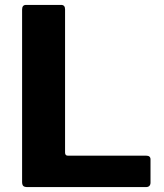

<svg xmlns="http://www.w3.org/2000/svg" viewBox="-20 -762 667 782"><path d="M70 -723Q70 -742 86 -742H229Q245 -742 245 -724V-141Q245 -128 256 -128H575Q593 -128 593 -113V-18Q593 -10 588.5 -5Q584 0 574 0H92Q79 0 74.5 -5Q70 -10 70 -21V-723Z"/></svg>

Font: Libre Franklin
Style: Bold
Weight: 700
Designer: Pablo Impallari, Rodrigo Fuenzalida, Nhung Nguyen
Foundry: Impallari Type
Version: Version 3.000